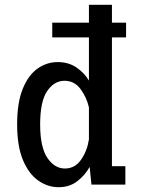

<svg xmlns="http://www.w3.org/2000/svg" viewBox="-20 -770 590 801"><path d="M224.5 11Q179 11 139.5 -16.8Q100 -44.5 75.8 -102.2Q51.5 -160 51.5 -251Q51.5 -342 74.8 -399.2Q98 -456.5 136.5 -483.8Q175 -511 220.5 -511Q265.5 -511 298.2 -489Q331 -467 351 -434V-614H198V-675.5H351V-750H447V-675.5H506V-614H447V-76.5H503V0H361.5L354 -73.5Q334 -38 301.8 -13.5Q269.5 11 224.5 11ZM147.5 -251Q147.5 -156 177.5 -111.5Q207.5 -67 251 -67Q292.5 -67 318 -103.5Q343.5 -140 351 -188V-322Q341.5 -364 316 -398.5Q290.5 -433 249 -433Q206 -433 176.8 -390Q147.5 -347 147.5 -251Z"/></svg>

Font: Trispace SemiCondensed
Style: Regular
Weight: 400
Width: 4
Designer: Tyler Finck
Foundry: Etcetera Type Company
Version: Version 1.210; ttfautohint (v1.8.3)